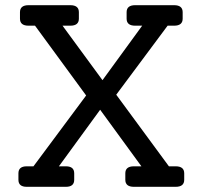

<svg xmlns="http://www.w3.org/2000/svg" viewBox="-20 -720 780 740"><path d="M657 -79Q690 -79 690 -52V-27Q690 0 657 0H496Q463 0 463 -27V-52Q463 -79 496 -79H525L366 -297L207 -79H234Q266 -79 266 -52V-27Q266 0 234 0H83Q51 0 51 -27V-52Q51 -79 83 -79H109L312 -352L115 -621H90Q57 -621 57 -648V-673Q57 -700 90 -700H251Q284 -700 284 -673V-648Q284 -621 251 -621H221L375 -411L528 -621H501Q468 -621 468 -648V-673Q468 -700 501 -700H651Q684 -700 684 -673V-648Q684 -621 651 -621H626L428 -355L631 -79Z"/></svg>

Font: Solway
Style: Regular
Weight: 400
Designer: Mariya V. Pigoulevskaya
Foundry: The Northern Block Ltd.
Version: Version 1.000;hotconv 1.0.109;makeotfexe 2.5.65596